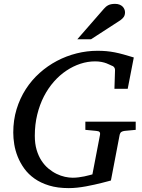

<svg xmlns="http://www.w3.org/2000/svg" viewBox="-20 -947 728 983"><path d="M618.2 -276.9Q608.4 -275.9 601.8 -271.7Q595.2 -267.6 592.8 -257.8L547.9 -22.9Q543 -21.5 530.8 -18.3Q518.6 -15.1 501.5 -10.7Q484.4 -6.3 463.6 -1.7Q442.9 2.9 420.4 7.1Q397.9 11.2 375.2 13.7Q352.5 16.1 332 16.1Q274.9 16.1 231.7 2.9Q188.5 -10.3 157 -32.5Q125.5 -54.7 104.5 -83.7Q83.5 -112.8 70.8 -144.5Q58.1 -176.3 53 -208Q47.9 -239.7 47.9 -268.1Q47.9 -332 64.9 -387.9Q82 -443.8 112.1 -490.5Q142.1 -537.1 182.9 -573.5Q223.6 -609.9 271.7 -635.3Q319.8 -660.6 372.6 -673.8Q425.3 -687 479 -687Q503.4 -687 524.7 -685.1Q545.9 -683.1 567.4 -679Q588.9 -674.8 612.5 -668.2Q636.2 -661.6 665 -652.8L633.8 -492.2H565.9L568.8 -584Q569.8 -595.2 564.5 -602.3Q559.1 -609.4 549.8 -611.8Q547.9 -612.3 541.5 -615.7Q535.2 -619.1 524.7 -623Q514.2 -627 499.5 -629.9Q484.9 -632.8 466.8 -632.8Q429.2 -632.8 391.8 -620.6Q354.5 -608.4 320.1 -585.4Q285.6 -562.5 256.1 -529.1Q226.6 -495.6 204.8 -453.4Q183.1 -411.1 170.7 -360.4Q158.2 -309.6 158.2 -252Q158.2 -211.4 167.5 -179.9Q176.8 -148.4 192.4 -124.5Q208 -100.6 228 -84Q248 -67.4 269.5 -56.9Q291 -46.4 312.5 -41.7Q334 -37.1 352.1 -37.1Q367.2 -37.1 382.6 -39.1Q397.9 -41 411.6 -43.9Q425.3 -46.9 436.3 -49.8Q447.3 -52.7 453.1 -54.2L492.2 -257.8Q493.7 -266.1 489.7 -271Q485.8 -275.9 472.2 -276.9L417 -282.2V-324.2H674.8V-282.2ZM620.1 -884.3Q620.1 -870.1 613.8 -860.6Q607.4 -851.1 596.2 -843.3L446.3 -746.1H376L512.2 -902.3Q517.1 -908.2 522.5 -912.6Q527.8 -917 534.4 -920.4Q541 -923.8 549.6 -925.5Q558.1 -927.2 569.3 -927.2Q582.5 -927.2 592 -923.3Q601.6 -919.4 607.7 -913.3Q613.8 -907.2 616.9 -899.4Q620.1 -891.6 620.1 -884.3Z"/></svg>

Font: Charis SIL Viet
Style: Italic
Weight: 400
Italic angle: -11°
Foundry: SIL International
Version: Version 5.000